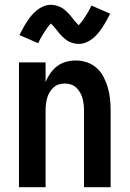

<svg xmlns="http://www.w3.org/2000/svg" viewBox="-20 -780 540 800"><path d="M59 0V-520H170V-438Q178 -458 190 -475Q202 -492 218.5 -504.5Q235 -517 255 -522.5Q275 -528 296 -528Q320 -528 343 -520Q366 -512 383.5 -496Q401 -480 412 -458.5Q423 -437 429.5 -414Q436 -391 438.5 -367.5Q441 -344 441 -320V0H330V-320Q330 -333 328.5 -346Q327 -359 323.5 -371.5Q320 -384 313.5 -395Q307 -406 297.5 -415Q288 -424 275.5 -428Q263 -432 250 -432Q237 -432 224.5 -428Q212 -424 202.5 -415Q193 -406 186.5 -395Q180 -384 176.5 -371.5Q173 -359 171.5 -346Q170 -333 170 -320V0ZM308 -597Q302 -597 296.5 -598Q291 -599 286 -600Q281 -601 276 -603Q271 -605 266 -607.5Q261 -610 257.5 -612.5Q254 -615 249.5 -619Q245 -623 240.5 -627Q236 -631 232.5 -635Q229 -639 226 -642.5Q223 -646 220 -650Q217 -654 213 -659Q209 -664 205 -668.5Q201 -673 198.5 -675.5Q196 -678 192 -682Q190 -680 186.5 -676Q183 -672 181 -669.5Q179 -667 177 -664Q175 -661 172.5 -657.5Q170 -654 167.5 -650.5Q165 -647 162.5 -642.5Q160 -638 157 -633.5Q154 -629 151 -623.5Q148 -618 145 -612Q142 -606 139 -600L61 -634Q70 -652 78.5 -667Q87 -682 95.5 -694.5Q104 -707 113 -717.5Q122 -728 134.5 -738Q147 -748 162 -754Q177 -760 192 -760Q198 -760 203.5 -759Q209 -758 214 -757Q219 -756 224 -754Q229 -752 234 -749.5Q239 -747 242.5 -744.5Q246 -742 250.5 -738Q255 -734 259.5 -730Q264 -726 267.5 -722Q271 -718 274 -714.5Q277 -711 280 -707Q283 -703 287 -698Q291 -693 295 -688.5Q299 -684 301.5 -681.5Q304 -679 308 -675Q310 -677 313.5 -681Q317 -685 319 -687.5Q321 -690 323 -693Q325 -696 327.5 -699.5Q330 -703 332.5 -706.5Q335 -710 337.5 -714.5Q340 -719 343 -723.5Q346 -728 349 -733.5Q352 -739 355 -745Q358 -751 361 -757L439 -723Q430 -705 421.5 -690Q413 -675 404.5 -662.5Q396 -650 387 -639.5Q378 -629 365.5 -619Q353 -609 338 -603Q323 -597 308 -597Z"/></svg>

Font: Iosevka Algr
Style: Bold
Weight: 700
Monospace: yes
Designer: Belleve Invis
Foundry: Belleve Invis
Version: Version 26.0.2; ttfautohint (v1.8.3)